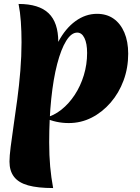

<svg xmlns="http://www.w3.org/2000/svg" viewBox="-20 -623 709 972"><path d="M275 -411Q311 -479 362 -516Q413 -553 471 -553Q520 -553 555 -528.5Q590 -504 609.5 -458.5Q629 -413 629 -351Q629 -279 605.5 -215.5Q582 -152 540 -103.5Q498 -55 444 -27.5Q390 0 328 0Q264 0 207 -26Q252 -37 290.5 -67.5Q329 -98 358.5 -143Q388 -188 404.5 -242.5Q421 -297 421 -355Q421 -403 407.5 -430.5Q394 -458 371 -458Q341 -458 315 -416Q289 -374 269.5 -299Q250 -224 239.5 -123Q229 -22 229 97Q229 165 234 220Q239 275 249 329Q171 329 122.5 315.5Q74 302 51 272Q28 242 28 195Q28 168 34 120.5Q40 73 49 11.5Q58 -50 67.5 -120.5Q77 -191 83 -265Q89 -339 89 -409Q89 -464 85.5 -513.5Q82 -563 74 -603Q177 -603 226 -556Q275 -509 275 -411Z"/></svg>

Font: Merienda Black
Style: Regular
Weight: 900
Designer: Eduardo Rodriguez Tunni
Foundry: Eduardo Rodriguez Tunni
Version: Version 2.001